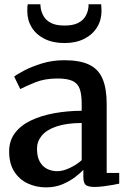

<svg xmlns="http://www.w3.org/2000/svg" viewBox="-20 -840 584 872"><path d="M189 11Q144 11 105.8 -7Q67.5 -25 44.5 -61.2Q21.5 -97.5 21.5 -152Q21.5 -201 48 -236Q74.5 -271 120.8 -293Q167 -315 226.2 -325.8Q285.5 -336.5 351 -337V-369Q351 -411.5 342 -436.5Q333 -461.5 309.2 -472.5Q285.5 -483.5 241 -483.5Q183 -483.5 139.5 -465.8Q96 -448 72 -435.5L44.5 -492Q55.5 -501.5 89 -519.2Q122.5 -537 170.2 -551.8Q218 -566.5 271.5 -566.5Q344 -566.5 386 -545.8Q428 -525 446.2 -481.2Q464.5 -437.5 464.5 -368V-54.5H521.5V-6Q510.5 -3.5 491 0Q471.5 3.5 449.8 6.2Q428 9 410 9Q381 9 369.8 0.2Q358.5 -8.5 358.5 -38.5V-68.5Q346 -55 321.8 -36.2Q297.5 -17.5 264 -3.2Q230.5 11 189 11ZM240.5 -62.5Q265.5 -62.5 296.5 -77Q327.5 -91.5 351 -112.5V-281.5Q281 -281 236 -265.5Q191 -250 169.5 -223.8Q148 -197.5 148 -165Q148 -129.5 160 -107Q172 -84.5 193 -73.5Q214 -62.5 240.5 -62.5ZM273 -644.5Q220.5 -644.5 182.5 -663.5Q144.5 -682.5 124.2 -715.2Q104 -748 104 -789Q104 -796.5 104.2 -805.5Q104.5 -814.5 106 -820.5H163.5Q163.5 -817 164 -812.5Q164.5 -808 165 -803Q168 -784 178.5 -765.8Q189 -747.5 211.5 -735.8Q234 -724 273 -724Q312 -724 334.8 -735.8Q357.5 -747.5 368 -765.8Q378.5 -784 381 -802.5Q382 -808 382.2 -812.5Q382.5 -817 382 -820.5H439.5Q440 -814.5 440.5 -805.5Q441 -796.5 441 -789.5Q441 -748.5 420.5 -715.5Q400 -682.5 362.2 -663.5Q324.5 -644.5 273 -644.5Z"/></svg>

Font: Merriweather 20pt SemiBold
Style: Regular
Weight: 600
Version: Version 2.100